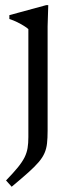

<svg xmlns="http://www.w3.org/2000/svg" viewBox="-20 -466 276 748"><path d="M90.5 -352.5Q85 -358 73.2 -365.2Q61.5 -372.5 46.8 -379.8Q32 -387 16.5 -392V-407L160 -446H168L165.5 -363.5V43.5Q165.5 72 163.2 92.5Q161 113 153.5 130.2Q146 147.5 131 165.2Q116 183 90.2 206Q64.5 229 25.5 261.5L3.5 237Q32.5 207 49.8 185.8Q67 164.5 75.8 146.8Q84.5 129 87.5 110.5Q90.5 92 90.5 68Z"/></svg>

Font: Newsreader 24pt
Style: Regular
Weight: 400
Designer: Hugues Gentile
Foundry: Production Type
Version: Version 1.003